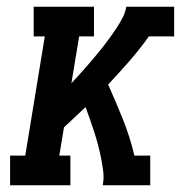

<svg xmlns="http://www.w3.org/2000/svg" viewBox="-20 -550 540 570"><path d="M10 0V-88H55L113 -442H80V-530H259V-442H215L192 -303Q204 -316 216 -329Q228 -342 239.5 -355.5Q251 -369 262.5 -382.5Q274 -396 285 -410Q296 -424 306.5 -438.5Q317 -453 326.5 -467.5Q336 -482 344 -497.5Q352 -513 355 -530H497V-442H422Q395 -404 364 -368.5Q333 -333 301 -299Q324 -248 345 -195.5Q366 -143 379 -88H426V0H285Q289 -21 286.5 -41Q284 -61 280 -81Q276 -101 271 -120Q266 -139 260 -157.5Q254 -176 247.5 -194.5Q241 -213 234 -232Q218 -217 202 -202Q186 -187 170 -172L156 -88H189V0Z"/></svg>

Font: Iosevka Curly Slab SmBdObl
Style: Regular
Weight: 600
Italic angle: -9°
Monospace: yes
Designer: Belleve Invis
Foundry: Belleve Invis
Version: Version 11.0.0; ttfautohint (v1.8.3)